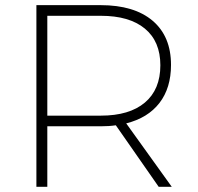

<svg xmlns="http://www.w3.org/2000/svg" viewBox="-20 -719 762 739"><path d="M641.1 0H590.8L425.8 -236.8Q400.4 -232.9 367.2 -232.9H162.1V0H120.1V-699.2H367.2Q496.6 -699.2 567.4 -639.2Q638.2 -579.1 638.2 -469.2Q638.2 -380.4 593.8 -322.8Q549.3 -265.1 465.8 -244.1ZM162.1 -273.9H368.2Q478 -273.9 537.6 -324.2Q597.2 -374.5 597.2 -467.8Q597.2 -559.6 537.6 -608.9Q478 -658.2 368.2 -658.2H162.1Z"/></svg>

Font: Montserrat-Arabic ExtraLight
Style: Regular
Weight: 275
Designer: Mohamed Gaber
Foundry: Kief Type Foundry
Version: Version 5.008;PS 005.008;hotconv 1.0.88;makeotf.lib2.5.64775